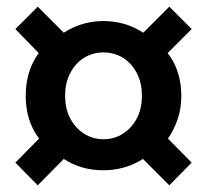

<svg xmlns="http://www.w3.org/2000/svg" viewBox="-20 -659 620 575"><path d="M93 -104 26 -172 97 -244Q57 -297 57 -372Q57 -447 96 -500L26 -572L93 -639L171 -561Q225 -596 290 -596Q355 -596 409 -561L487 -639L554 -572L482 -500Q502 -475 512.5 -442.5Q523 -410 523 -372Q523 -334 512 -302Q501 -270 483 -244L554 -172L487 -104L408 -183Q382 -166 351.5 -157.5Q321 -149 290 -149Q223 -149 171 -183ZM290 -242Q322 -242 348 -258.5Q374 -275 389.5 -304Q405 -333 405 -372Q405 -411 389.5 -440.5Q374 -470 348 -486Q322 -502 290 -502Q258 -502 232 -486Q206 -470 190.5 -440.5Q175 -411 175 -372Q175 -333 190.5 -304Q206 -275 232 -258.5Q258 -242 290 -242Z"/></svg>

Font: Noto Sans JP Thin SemiBold
Style: Regular
Weight: 600
Version: Version 2.004-H2;hotconv 1.0.118;makeotfexe 2.5.65603